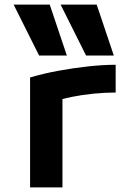

<svg xmlns="http://www.w3.org/2000/svg" viewBox="-20 -810 590 830"><path d="M149 -570 39 -790H195L269 -570ZM352 -570 242 -790H398L472 -570ZM110 -475Q167 -492 232 -504Q297 -516 361.5 -523Q426 -530 480 -530V-410Q433 -410 383.5 -405Q334 -400 289.5 -391Q245 -382 211 -370L250 -435V0H110Z"/></svg>

Font: M PLUS Code Latin SemiExpanded
Style: Bold
Weight: 700
Width: 6
Designer: Coji Morishita
Foundry: UNDERFOREST DESIGN
Version: Version 1.002; ttfautohint (v1.8.3)